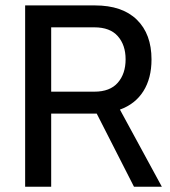

<svg xmlns="http://www.w3.org/2000/svg" viewBox="-20 -707 644 727"><path d="M173.8 0H75.2V-686.5H339.4Q442.9 -686.5 498.3 -632.3Q553.7 -578.1 553.7 -481.9Q553.7 -410.6 522.9 -361.8Q492.2 -313 434.1 -292L592.8 0H487.3L346.2 -276.9Q342.8 -276.9 339.4 -276.9H173.8ZM173.8 -603.5V-359.9H337.4Q396.5 -359.9 426 -393.8Q455.6 -427.7 455.6 -482.4Q455.6 -536.6 426 -570.1Q396.5 -603.5 337.4 -603.5Z"/></svg>

Font: Estedad-FD Medium
Style: Regular
Weight: 500
Designer: Amin Abedi
Version: Version 7.3